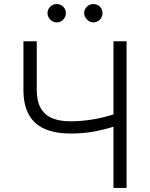

<svg xmlns="http://www.w3.org/2000/svg" viewBox="-20 -932 744 952"><path d="M203.1 -292.3Q96.2 -338.1 96.2 -486.2V-727.3H162.3V-486.2Q162.3 -430 182.2 -395.6Q201.3 -361.9 238.1 -346.2Q274.9 -330.6 328.8 -330.6Q382.8 -330.6 437.1 -339.3Q491.5 -348 542.6 -364.7V-727.3H607.6V0H542.6V-303.6Q487.2 -286.6 437.3 -278.2Q387.4 -269.9 329.2 -269.9Q255.3 -269.9 203.1 -292.3ZM261 -911.9Q280.5 -911.9 293.5 -899Q306.5 -886 306.5 -866.5Q306.5 -854.4 300.4 -843.9Q294.4 -833.5 284.1 -827.2Q273.8 -821 261 -821Q249.3 -821 238.8 -827.4Q228.3 -833.8 221.9 -844.3Q215.6 -854.8 215.6 -866.5Q215.6 -879.3 221.8 -889.6Q228 -899.9 238.5 -905.9Q248.9 -911.9 261 -911.9ZM442.8 -911.9Q462.4 -911.9 475.3 -899Q488.3 -886 488.3 -866.5Q488.3 -854.4 482.2 -843.9Q476.2 -833.5 465.9 -827.2Q455.6 -821 442.8 -821Q431.1 -821 420.6 -827.4Q410.2 -833.8 403.8 -844.3Q397.4 -854.8 397.4 -866.5Q397.4 -879.3 403.6 -889.6Q409.8 -899.9 420.3 -905.9Q430.8 -911.9 442.8 -911.9Z"/></svg>

Font: DeltaSans Light
Style: Regular
Weight: 300
Designer: Rasmus Andersson
Foundry: rsms
Version: Version 3.012